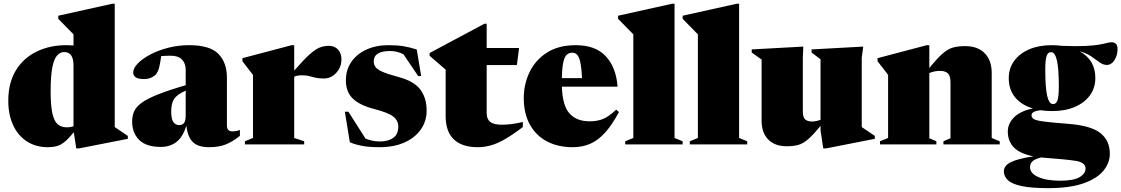

<svg xmlns="http://www.w3.org/2000/svg" viewBox="-20 -767 5957 1020"><path d="M659 -29.5 399.5 21.5H385L372 -65Q344.5 -30.5 323.5 -13.5Q302.5 3.5 281.8 9.2Q261 15 234.5 15Q170 15 122.8 -15.8Q75.5 -46.5 49.8 -102Q24 -157.5 24 -231.5Q24 -327 64.2 -393Q104.5 -459 174.5 -493Q244.5 -527 332.5 -527Q352 -527 370.5 -525.5V-584.5L289.5 -667V-683.5L576 -747H589.5V-92L659 -45ZM370.5 -419Q370.5 -490.5 321 -490.5Q299.5 -490.5 283.2 -472.2Q267 -454 258 -408.8Q249 -363.5 249 -282Q249 -207.5 258 -165.8Q267 -124 286.2 -107.2Q305.5 -90.5 336 -90.5Q354.5 -90.5 370.5 -96.5Z M1254.5 -45.5Q1215 -13.5 1178.2 0.8Q1141.5 15 1091 15Q1033.5 15 1005.2 -11.5Q977 -38 970 -99.5Q951.5 -39 917.2 -12.8Q883 13.5 835 13.5Q756.5 13.5 719.2 -23.8Q682 -61 682 -121Q682 -150.5 692 -174.2Q702 -198 731 -219.8Q760 -241.5 816.5 -264.2Q873 -287 966.5 -314.5V-396Q966.5 -430 947 -450.5Q927.5 -471 887 -471Q857.5 -471 836.5 -469Q830 -424 824.8 -405.8Q819.5 -387.5 812 -376.5Q803 -364 785.2 -355.5Q767.5 -347 744.5 -347Q714 -347 700.8 -356.5Q687.5 -366 687.5 -381Q687.5 -404.5 712 -429.8Q736.5 -455 778.2 -477.2Q820 -499.5 873.5 -513.2Q927 -527 984.5 -527Q1095 -527 1140.2 -480.8Q1185.5 -434.5 1185.5 -354V-100Q1185.5 -69 1215 -69Q1234.5 -69 1254.5 -76.5ZM889.5 -174.5Q889.5 -135 900.8 -118.8Q912 -102.5 933 -102.5Q948.5 -102.5 957.5 -113.5Q966.5 -124.5 966.5 -154.5V-285.5Q917.5 -263.5 903.5 -239.2Q889.5 -215 889.5 -174.5Z M1726.5 -523.5Q1758 -523.5 1776 -503.5Q1794 -483.5 1794 -451.5Q1794 -410.5 1766.5 -380.2Q1739 -350 1700.5 -350Q1673.5 -350 1655.8 -354.2Q1638 -358.5 1622.2 -362.8Q1606.5 -367 1585 -367Q1558.5 -367 1543 -359.5V-34L1596 -16.5V0H1281V-16.5L1324 -34V-369L1268 -441.5V-458L1529.5 -527H1543V-392Q1593 -449.5 1624.2 -477.5Q1655.5 -505.5 1678.5 -514.5Q1701.5 -523.5 1726.5 -523.5Z M2044.5 -527Q2091 -527 2125 -521.2Q2159 -515.5 2194 -504L2217.5 -363H2201.5L2123.5 -478.5Q2105.5 -488 2087.8 -492Q2070 -496 2052.5 -496Q1965.5 -496 1965.5 -440.5Q1965.5 -424 1974.8 -411Q1984 -398 2011.5 -385.8Q2039 -373.5 2095 -358.5Q2178.5 -336.5 2212.5 -291.8Q2246.5 -247 2246.5 -180Q2246.5 -123 2215.5 -79Q2184.5 -35 2128.5 -10Q2072.5 15 1996.5 15Q1940 15 1901.5 7.5Q1863 0 1838.5 -11.5L1812 -173.5H1831L1921.5 -31Q1939.5 -23 1959.5 -19.2Q1979.5 -15.5 1999 -15.5Q2043.5 -15.5 2069.8 -35Q2096 -54.5 2096 -95Q2096 -126.5 2069 -147.8Q2042 -169 1967.5 -188Q1893 -207 1855.2 -242.5Q1817.5 -278 1817.5 -340Q1817.5 -395.5 1846 -437.5Q1874.5 -479.5 1925.8 -503.2Q1977 -527 2044.5 -527Z M2565.5 -165.5Q2565.5 -134.5 2584.2 -119.5Q2603 -104.5 2645 -104.5Q2668.5 -104.5 2695 -107.5Q2721.5 -110.5 2757.5 -119V-92Q2701.5 -49.5 2660.2 -26.2Q2619 -3 2585 6Q2551 15 2517 15Q2435.5 15 2391.5 -26Q2347.5 -67 2347.5 -151.5V-397L2262.5 -470.5V-485.5L2553.5 -641H2565.5V-512H2737.5L2726 -421.5H2565.5Z M3039 -527Q3143.5 -527 3198.2 -468.2Q3253 -409.5 3261 -306.5H2965Q2968 -207 3005 -164.8Q3042 -122.5 3113 -122.5Q3153 -122.5 3184 -135.2Q3215 -148 3253.5 -184.5L3268 -171.5Q3230.5 -101.5 3193 -60.8Q3155.5 -20 3114.2 -2.5Q3073 15 3023 15Q2943.5 15 2885 -16.2Q2826.5 -47.5 2794.5 -106Q2762.5 -164.5 2762.5 -245Q2762.5 -320 2793.5 -384.2Q2824.5 -448.5 2886 -487.8Q2947.5 -527 3039 -527ZM3021 -487Q3003.5 -487 2991.5 -476.8Q2979.5 -466.5 2972.8 -437.5Q2966 -408.5 2965 -352H3072Q3068 -432.5 3056.2 -459.8Q3044.5 -487 3021 -487Z M3563.5 -34 3606.5 -16.5V0H3301.5V-16.5L3344.5 -34V-584.5L3263.5 -667V-683.5L3550 -747H3563.5Z M3906.5 -34 3949.5 -16.5V0H3644.5V-16.5L3687.5 -34V-584.5L3606.5 -667V-683.5L3893 -747H3906.5Z M4245 -175Q4245 -144.5 4257.2 -133Q4269.5 -121.5 4294 -121.5Q4315 -121.5 4339 -130.5V-452L4291.5 -488V-504.5L4566 -519.5L4558 -460.5V-92L4627.5 -45V-29.5L4368 21.5H4353.5L4339 -75.5V-98.5Q4299.5 -50 4272.8 -27Q4246 -4 4220.5 3Q4195 10 4159.5 10Q4096 10 4061 -26Q4026 -62 4026 -126V-450.5L3973.5 -488V-504.5L4247.5 -519.5L4245 -462Z M4992 -16.5 5029.5 -32.5V-329Q5029.5 -364.5 5015.5 -377.5Q5001.5 -390.5 4972.5 -390.5Q4960 -390.5 4946.8 -388Q4933.5 -385.5 4917 -379V-32.5L4954.5 -16.5V0H4655V-16.5L4698 -34V-369Q4689.5 -380.5 4673.8 -401Q4658 -421.5 4642 -441.5V-458L4903.5 -527H4917V-405.5Q4959.5 -458 4988.2 -482.8Q5017 -507.5 5043.8 -514.8Q5070.5 -522 5107.5 -522Q5174.5 -522 5211.5 -484Q5248.5 -446 5248.5 -378.5V-34L5291 -16.5V0H4992Z M5571 -177Q5537 -177 5507 -181.5Q5460 -176 5460 -155Q5460 -141.5 5472.8 -134Q5485.5 -126.5 5526.5 -121.2Q5567.5 -116 5651 -109.5Q5776.5 -100 5826.2 -59.8Q5876 -19.5 5876 49.5Q5876 98.5 5841.8 140.2Q5807.5 182 5735.2 207.2Q5663 232.5 5548 232.5Q5457.5 232.5 5406.2 221.2Q5355 210 5334 189.8Q5313 169.5 5313 143Q5313 113.5 5349 95Q5385 76.5 5469.5 63.5Q5399.5 49.5 5366.8 16.8Q5334 -16 5334 -69Q5334 -110 5367 -143.5Q5400 -177 5467 -191Q5406 -209 5372.5 -250.2Q5339 -291.5 5339 -351.5Q5339 -404 5367.8 -443.5Q5396.5 -483 5447.8 -505Q5499 -527 5567 -527Q5595.5 -527 5621.5 -523.5Q5698 -520.5 5745 -522.8Q5792 -525 5818.5 -529.8Q5845 -534.5 5859.5 -538.5Q5874 -542.5 5885.5 -542.5Q5898.5 -542.5 5907.8 -534.5Q5917 -526.5 5917 -505.5Q5917 -473.5 5900.8 -447.8Q5884.5 -422 5859.5 -422Q5840.5 -422 5821.8 -435.8Q5803 -449.5 5777.8 -467Q5752.5 -484.5 5714.5 -495Q5799 -449.5 5799 -352.5Q5799 -300 5770.2 -260.5Q5741.5 -221 5690.2 -199Q5639 -177 5571 -177ZM5574.5 -214Q5591.5 -214 5598.2 -235.2Q5605 -256.5 5605 -308.5Q5605 -401 5595 -445.5Q5585 -490 5563.5 -490Q5546.5 -490 5539.8 -468.8Q5533 -447.5 5533 -395.5Q5533 -303 5543 -258.5Q5553 -214 5574.5 -214ZM5452 121Q5452 154 5496 173.5Q5540 193 5612.5 193Q5683 193 5715 174.2Q5747 155.5 5747 128Q5747 95.5 5692.5 87.2Q5638 79 5533.5 71.5Q5522 70.5 5511.5 69.5Q5478 77.5 5465 90Q5452 102.5 5452 121Z"/></svg>

Font: Newsreader 72pt ExtraBold
Style: Regular
Weight: 800
Designer: Hugues Gentile
Foundry: Production Type
Version: Version 1.003; ttfautohint (v1.8.3)